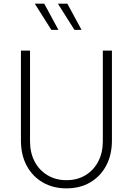

<svg xmlns="http://www.w3.org/2000/svg" viewBox="-20 -1023 730 1055"><path d="M345 12Q420 12 476 -21Q532 -54 563.5 -113Q595 -172 595 -251V-745H545V-247Q545 -184 520 -136Q495 -88 450 -60.5Q405 -33 345 -33Q286 -33 240.5 -60.5Q195 -88 170 -136Q145 -184 145 -247V-745H95V-251Q95 -172 126.5 -113Q158 -54 214.5 -21Q271 12 345 12ZM389 -859H428L350 -1003H298ZM262 -859H301L223 -1003H171Z"/></svg>

Font: Plus Jakarta Sans ExtraLight
Style: Regular
Weight: 200
Designer: Gumpita Rahayu
Foundry: Tokotype
Version: Version 2.004; ttfautohint (v1.8.3)